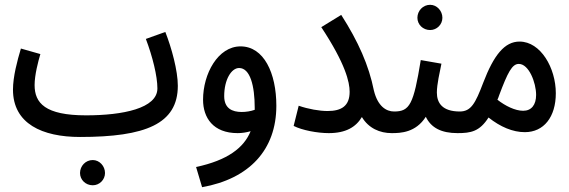

<svg xmlns="http://www.w3.org/2000/svg" viewBox="-20 -549 2368 799"><path d="M366 222C394 222 417 199 417 171C417 142 394 117 366 117C336 117 313 142 313 171C313 199 336 222 366 222Z M313 21C585 21 720 -33 720 -192C720 -255 694 -350 668 -416L587 -387C615 -313 635 -232 635 -181C635 -98 491 -69 338 -69C168 -69 124 -120 124 -195C124 -237 139 -294 148 -324L67 -347C52 -297 34 -230 34 -176C34 -34 156 21 313 21Z M821 230C1017 195 1130 75 1130 -109C1130 -245 1078 -356 981 -356C887 -356 825 -242 825 -134C825 -59 867 5 969 5C987 5 1006 2 1023 -3C995 66 927 118 796 146ZM913 -149C913 -218 943 -266 975 -266C1021 -266 1040 -192 1040 -100C1040 -97 1040 -94 1040 -92C1023 -86 1004 -83 986 -83C946 -83 913 -98 913 -149Z M1343 -87C1310 -87 1263 -95 1223 -109L1202 -25C1237 -7 1301 5 1348 5C1419 5 1461 -20 1486 -62C1514 -15 1561 5 1610 5C1651 5 1666 -15 1666 -42C1666 -68 1652 -85 1620 -85C1587 -85 1552 -107 1536 -172C1515 -277 1471 -376 1400 -487L1317 -436C1418 -283 1435 -207 1435 -167C1435 -108 1401 -87 1343 -87Z M1770 -424C1798 -424 1821 -447 1821 -475C1821 -504 1798 -529 1770 -529C1740 -529 1717 -504 1717 -475C1717 -447 1740 -424 1770 -424Z M1610 5C1647 5 1710 3 1752 -63C1774 -17 1817 5 1884 5C1925 5 1940 -15 1940 -42C1940 -68 1926 -85 1894 -85C1820 -85 1798 -121 1798 -164C1798 -198 1810 -249 1817 -284L1731 -299C1701 -114 1685 -85 1620 -85Z M1884 5C1940 5 1976 -2 2013 -60C2062 -21 2114 1 2164 1C2243 1 2293 -62 2293 -161C2293 -266 2230 -376 2142 -376C2080 -376 2035 -320 1991 -205C1958 -118 1940 -85 1893 -85ZM2057 -152C2093 -248 2111 -283 2139 -283C2181 -283 2211 -205 2211 -154C2211 -113 2192 -88 2157 -88C2124 -88 2083 -108 2050 -134C2053 -140 2055 -146 2057 -152Z"/></svg>

Font: Noto Sans Arabic ExtCond Med
Style: Regular
Weight: 500
Width: 2
Designer: Monotype Design Team, Nadine Chahine, Nizar Qandah and Khaled Hosny
Foundry: Monotype Imaging Inc.
Version: Version 2.012